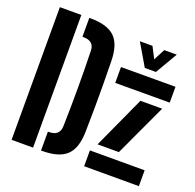

<svg xmlns="http://www.w3.org/2000/svg" viewBox="-137 -944 1107 1088"><g transform="rotate(20 416.0 -400.0)"><path d="M43 0V-800H172.5V0ZM220.5 0V-114H227Q259.5 -114 275.8 -129Q292 -144 292.5 -172.5Q294 -230 294.8 -286.8Q295.5 -343.5 295.5 -400.5Q295.5 -457.5 294.8 -514.5Q294 -571.5 292.5 -628Q292 -656.5 275.8 -671.2Q259.5 -686 227.5 -686H220.5V-800H227.5Q329 -800 374.5 -756.5Q420 -713 421.5 -613Q423 -537 423.5 -468.8Q424 -400.5 423.5 -332.2Q423 -264 421.5 -188Q420 -87.5 374.5 -43.8Q329 0 227 0ZM480.5 0V-95.5H810.5V0ZM484.5 -504V-599.5L813 -600V-504.5ZM509.5 -142.5 653.5 -457.5H784.5L638 -142.5ZM613 -641 535 -773.5H611L646.5 -705L682 -773.5H757.5L680 -641Z"/></g></svg>

Font: Big Shoulders Stencil Display Thin ExtraBold
Style: Regular
Weight: 800
Version: Version 2.001